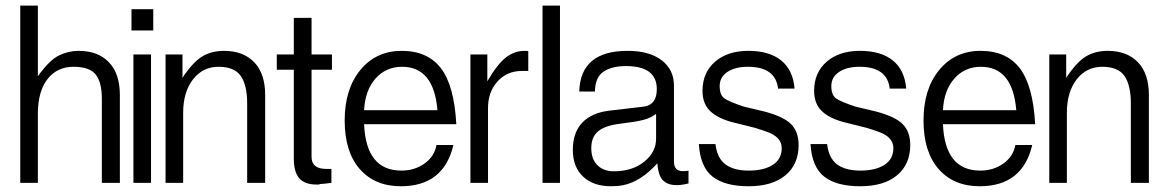

<svg xmlns="http://www.w3.org/2000/svg" viewBox="-20 -645 4035 671"><path d="M335.9 -5.9V-300.3Q335.9 -356.9 314.7 -384.3Q293.5 -411.6 236.8 -411.6Q180.2 -411.6 146.7 -369.6Q113.3 -327.6 112.3 -251V-5.9H50.8V-625.5H112.3V-378.4Q152.3 -434.6 185.5 -450.9Q218.8 -467.3 254.9 -467.3Q322.3 -467.3 360.6 -427.5Q398.9 -387.7 398.9 -313V-5.9Z M446.3 -5.9V-454.6H507.8V-5.9ZM439.5 -538.6V-612.8H515.6V-538.6Z M843.8 -5.9V-283.2Q843.8 -347.2 821.5 -379.4Q799.3 -411.6 743.9 -411.6Q688.5 -411.6 654.3 -367.4Q620.1 -323.2 620.1 -251V-5.9H558.6V-454.6H617.7V-373Q653.8 -427.7 686.3 -447.5Q718.8 -467.3 762.7 -467.3Q830.1 -467.3 868.4 -427.5Q906.7 -387.7 906.7 -313V-5.9Z M1138.2 -5.9Q1108.4 -2 1099.6 -2Q1093.8 0 1093.3 0Q1093.3 0 1086.9 0Q1044.9 0 1025.9 -22Q1006.8 -43.9 1006.8 -90.8V-401.4H947.3V-454.6H1006.8V-582.5H1068.8V-454.6H1140.1V-401.4H1068.8V-96.7Q1068.8 -54.7 1120.1 -54.7H1138.2Z M1508.8 -259.8Q1496.1 -411.6 1385.3 -411.6Q1328.6 -411.6 1292.2 -370.4Q1255.9 -329.1 1252.4 -259.8ZM1564.5 -138.2Q1530.8 5.9 1380.9 5.9Q1290 5.9 1237.3 -54.2Q1184.6 -114.3 1184.6 -224.1Q1184.6 -334 1239.5 -400.6Q1294.4 -467.3 1384.3 -467.3Q1474.1 -467.3 1520.8 -406.7Q1567.4 -346.2 1574.7 -210.9H1252.4Q1259.3 -48.8 1382.8 -48.8Q1429.2 -48.8 1463.9 -73.7Q1498.5 -98.6 1505.4 -138.2Z M1803.7 -397Q1752 -397 1718.8 -360.4Q1685.5 -323.7 1685.5 -267.6V-5.9H1624V-454.6H1683.1V-360.8Q1718.8 -421.9 1748.5 -444.6Q1778.3 -467.3 1813.5 -467.3Q1822.8 -467.3 1826.2 -466.3V-397Z M1876 -5.9V-625.5H1937V-5.9Z M2272.9 -247.1Q2253.9 -232.4 2227.8 -225.8Q2201.7 -219.2 2147.5 -212.6Q2093.3 -206.1 2069.8 -185.8Q2046.4 -165.5 2046.4 -127.2Q2046.4 -88.9 2067.9 -67.6Q2089.4 -46.4 2125 -46.4Q2190.4 -46.4 2231.7 -80.1Q2272.9 -113.8 2272.9 -160.2ZM2386.2 -3.9Q2324.7 11.7 2297.9 -13.7Q2280.8 -29.3 2277.3 -74.2Q2219.2 -10.3 2158.7 2Q2139.2 5.9 2115.2 5.9Q2053.7 5.9 2017.8 -27.8Q1981.9 -61.5 1981.9 -121.3Q1981.9 -181.2 2014.6 -216.1Q2047.4 -251 2109.9 -258.3L2231 -272.5Q2275.4 -279.3 2275.4 -333.5Q2275.4 -414.1 2167.5 -414.1Q2118.7 -414.1 2089.4 -394.8Q2060.1 -375.5 2059.1 -325.2H2004.4Q2008.3 -467.3 2173.3 -467.3Q2249.5 -467.3 2292.5 -434.3Q2335.4 -401.4 2335.4 -345.7V-80.1Q2335.4 -46.9 2366.2 -46.9Q2366.2 -46.9 2371.1 -46.9Q2376 -46.9 2386.2 -48.8Z M2422.4 -141.6H2480.5Q2485.8 -92.8 2514.9 -70.8Q2543.9 -48.8 2596.7 -48.8Q2649.4 -48.8 2680.7 -68.8Q2711.9 -88.9 2711.9 -127.4Q2711.9 -166 2661.1 -184.1Q2644 -190.4 2618.7 -198.2L2532.7 -219.7Q2481.9 -234.9 2458.5 -260.3Q2435.1 -285.6 2435.1 -327.6Q2435.1 -391.1 2478.8 -429.2Q2522.5 -467.3 2595.5 -467.3Q2668.5 -467.3 2710 -433.8Q2751.5 -400.4 2756.8 -335.4H2699.2Q2690.4 -411.6 2593.8 -411.6Q2549.3 -411.6 2522.2 -393.6Q2495.1 -375.5 2495.1 -344.2Q2495.1 -313 2511.5 -301.3Q2527.8 -289.6 2579.1 -272.5L2652.8 -254.9Q2720.2 -236.8 2745.6 -210.2Q2771 -183.6 2771 -138.2Q2771 -70.8 2725.1 -32.5Q2679.2 5.9 2596.2 5.9Q2513.2 5.9 2470.2 -27.8Q2427.2 -61.5 2422.4 -141.6Z M2812.5 -141.6H2870.6Q2876 -92.8 2905 -70.8Q2934.1 -48.8 2986.8 -48.8Q3039.6 -48.8 3070.8 -68.8Q3102.1 -88.9 3102.1 -127.4Q3102.1 -166 3051.3 -184.1Q3034.2 -190.4 3008.8 -198.2L2922.9 -219.7Q2872.1 -234.9 2848.6 -260.3Q2825.2 -285.6 2825.2 -327.6Q2825.2 -391.1 2868.9 -429.2Q2912.6 -467.3 2985.6 -467.3Q3058.6 -467.3 3100.1 -433.8Q3141.6 -400.4 3147 -335.4H3089.4Q3080.6 -411.6 2983.9 -411.6Q2939.5 -411.6 2912.4 -393.6Q2885.3 -375.5 2885.3 -344.2Q2885.3 -313 2901.6 -301.3Q2918 -289.6 2969.2 -272.5L3043 -254.9Q3110.4 -236.8 3135.7 -210.2Q3161.1 -183.6 3161.1 -138.2Q3161.1 -70.8 3115.2 -32.5Q3069.3 5.9 2986.3 5.9Q2903.3 5.9 2860.4 -27.8Q2817.4 -61.5 2812.5 -141.6Z M3531.7 -259.8Q3519 -411.6 3408.2 -411.6Q3351.6 -411.6 3315.2 -370.4Q3278.8 -329.1 3275.4 -259.8ZM3587.4 -138.2Q3553.7 5.9 3403.8 5.9Q3313 5.9 3260.3 -54.2Q3207.5 -114.3 3207.5 -224.1Q3207.5 -334 3262.5 -400.6Q3317.4 -467.3 3407.2 -467.3Q3497.1 -467.3 3543.7 -406.7Q3590.3 -346.2 3597.7 -210.9H3275.4Q3282.2 -48.8 3405.8 -48.8Q3452.1 -48.8 3486.8 -73.7Q3521.5 -98.6 3528.3 -138.2Z M3932.1 -5.9V-283.2Q3932.1 -347.2 3909.9 -379.4Q3887.7 -411.6 3832.3 -411.6Q3776.9 -411.6 3742.7 -367.4Q3708.5 -323.2 3708.5 -251V-5.9H3647V-454.6H3706.1V-373Q3742.2 -427.7 3774.7 -447.5Q3807.1 -467.3 3851.1 -467.3Q3918.5 -467.3 3956.8 -427.5Q3995.1 -387.7 3995.1 -313V-5.9Z"/></svg>

Font: RIT Meera New
Style: Regular
Weight: 400
Designer: Hussain K H
Foundry: RIT
Version: 1.6.2